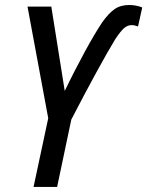

<svg xmlns="http://www.w3.org/2000/svg" viewBox="-20 -740 583 760"><path d="M112.8 0 170.9 -272 88.9 -713.9H183.1L236.3 -379.9Q255.4 -419.9 275.6 -459.2Q295.9 -498.5 315.4 -534.7Q335 -570.8 352.8 -600.8Q370.6 -630.9 384.8 -651.9Q409.2 -686.5 432.9 -703.4Q456.5 -720.2 491.2 -720.2Q506.3 -720.2 519.5 -717.5Q532.7 -714.8 543 -710.4L526.4 -635.3Q521 -637.2 514.6 -638.9Q508.3 -640.6 500.5 -640.6Q484.9 -640.6 470.7 -628.2Q456.5 -615.7 436 -584.5Q421.4 -560.5 402.6 -527.6Q383.8 -494.6 361.6 -453.9Q339.4 -413.1 314.2 -366Q289.1 -318.8 262.2 -266.6L206.1 0Z"/></svg>

Font: Open Sans SemiCondensed Medium
Style: Italic
Weight: 500
Width: 4
Italic angle: -12°
Designer: Monotype Design Team
Foundry: Monotype Imaging Inc.
Version: Version 3.000